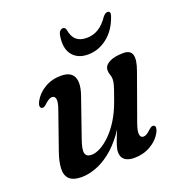

<svg xmlns="http://www.w3.org/2000/svg" viewBox="-125 -785 850 903"><g transform="rotate(-20 300.0 -334.0)"><path d="M533.5 -99.5Q539.5 -96.5 539.5 -88Q539.5 -79.5 533 -66.5Q514 -31 477.2 -10Q440.5 11 395 11Q365 11 348.2 -1.8Q331.5 -14.5 331.5 -40Q331.5 -55 337.8 -74.2Q344 -93.5 354.5 -119.5Q365 -145.5 379.5 -180Q394 -214.5 409.5 -260L414 -242Q385.5 -170.5 349.8 -121.8Q314 -73 275.8 -43.8Q237.5 -14.5 200.5 -1.8Q163.5 11 132.5 11Q90 11 71.2 -7.2Q52.5 -25.5 53.8 -59.2Q55 -93 71 -138.5L135 -321.5Q149 -360 145.2 -375.2Q141.5 -390.5 128.5 -390.5Q121 -390.5 112.2 -385.8Q103.5 -381 90.5 -369Q82 -361 76.2 -359Q70.5 -357 65 -359.5Q58.5 -363 58.5 -371.5Q58.5 -380 65 -393Q84 -428 120.2 -449.2Q156.5 -470.5 202 -470.5Q236 -470.5 253 -455.5Q270 -440.5 271 -412.5Q272 -384.5 257.5 -345L192.5 -157.5Q175.5 -110.5 180.5 -91Q185.5 -71.5 211.5 -71.5Q231 -71.5 255.5 -84.2Q280 -97 306 -122.2Q332 -147.5 355.5 -185.2Q379 -223 397 -273.5Q408 -303 414.2 -322Q420.5 -341 423 -352.5Q425.5 -364 425.5 -372.5Q425.5 -386 421.2 -395.8Q417 -405.5 417 -419Q417 -442.5 443 -456.5Q469 -470.5 514.5 -470.5Q549.5 -470.5 557 -445.2Q564.5 -420 546 -369L463 -138Q449.5 -99.5 453 -84Q456.5 -68.5 469.5 -68.5Q477.5 -68.5 486.2 -73.5Q495 -78.5 507.5 -90.5Q516.5 -98.5 522.2 -100.5Q528 -102.5 533.5 -99.5ZM377.5 -596Q410.5 -596 437.2 -612.2Q464 -628.5 487.5 -663.5Q499.5 -677.5 510 -677.5Q518.5 -677.5 521.2 -671.2Q524 -665 520 -654Q499 -590.5 454.8 -555.5Q410.5 -520.5 357.5 -520.5Q304.5 -520.5 278.2 -555.5Q252 -590.5 264 -654Q266.5 -665 273 -671.2Q279.5 -677.5 287.5 -677.5Q298.5 -677.5 302 -663.5Q308 -628 326.8 -612Q345.5 -596 377.5 -596Z"/></g></svg>

Font: Fraunces Medium
Style: Italic
Weight: 500
Italic angle: -16°
Version: Version 1.000;[b76b70a41]